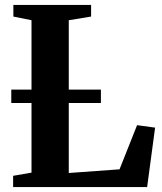

<svg xmlns="http://www.w3.org/2000/svg" viewBox="-20 -763 660 783"><path d="M33.5 0V-46L108.5 -59V-680.5L34.5 -695.5V-743H351.5V-695.5L260.5 -680.5V-57.5L467.5 -72.5L539 -252.5L612.5 -242.5L580 0ZM391.5 -397.5V-343H26V-397.5Z"/></svg>

Font: Merriweather 60pt
Style: Bold
Weight: 700
Version: Version 2.100